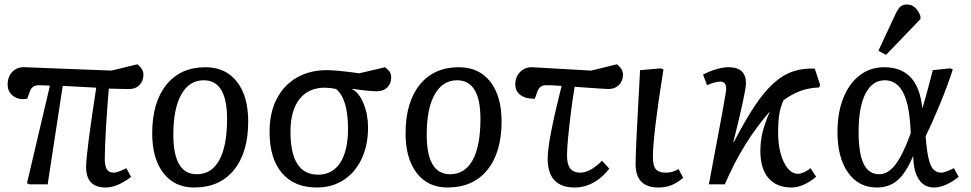

<svg xmlns="http://www.w3.org/2000/svg" viewBox="-20 -820 4317 854"><path d="M450 14Q363 14 363 -77Q363 -109 375 -201.5Q387 -294 408 -430Q371 -432 334 -434Q297 -436 259 -438L192 0H111L100 -5L202 -439Q182 -440 170.5 -440.5Q159 -441 152 -441Q123 -441 113 -414L101 -381Q65 -374 39.5 -392.5Q14 -411 14 -444Q14 -479 35.5 -501Q57 -523 91 -521L476 -506L591 -534Q618 -513 618 -488Q618 -460 600.5 -442Q583 -424 555 -424Q544 -424 518.5 -424.5Q493 -425 464 -426Q461 -389 457.5 -344.5Q454 -300 451.5 -255.5Q449 -211 447.5 -174.5Q446 -138 446 -115Q446 -81 455.5 -66.5Q465 -52 486 -52Q495 -52 512 -58.5Q529 -65 542 -72L563 -33Q501 14 450 14Z M844 14Q756 14 706.5 -50.5Q657 -115 657 -227Q657 -365 720 -443Q783 -521 894 -521Q983 -521 1033.5 -457Q1084 -393 1084 -280Q1084 -142 1020.5 -64Q957 14 844 14ZM855 -45Q921 -45 955.5 -108Q990 -171 990 -291Q990 -463 886 -463Q822 -463 786.5 -400Q751 -337 751 -221Q751 -45 855 -45Z M1389 14Q1289 14 1234 -50.5Q1179 -115 1179 -234Q1179 -318 1210.5 -379.5Q1242 -441 1299.5 -474.5Q1357 -508 1434 -508Q1478 -508 1578 -494L1693 -521Q1709 -508 1714.5 -498.5Q1720 -489 1720 -476Q1720 -448 1702.5 -431Q1685 -414 1657 -414Q1641 -414 1614.5 -416.5Q1588 -419 1547 -425V-423Q1577 -408 1597 -359.5Q1617 -311 1617 -253Q1617 -174 1588.5 -113.5Q1560 -53 1508.5 -19.5Q1457 14 1389 14ZM1395 -43Q1459 -43 1493.5 -96.5Q1528 -150 1528 -247Q1528 -380 1475 -424Q1462 -427 1448.5 -428.5Q1435 -430 1425 -430Q1352 -430 1312 -379Q1272 -328 1272 -234Q1272 -43 1395 -43Z M1971 14Q1883 14 1833.5 -50.5Q1784 -115 1784 -227Q1784 -365 1847 -443Q1910 -521 2021 -521Q2110 -521 2160.5 -457Q2211 -393 2211 -280Q2211 -142 2147.5 -64Q2084 14 1971 14ZM1982 -45Q2048 -45 2082.5 -108Q2117 -171 2117 -291Q2117 -463 2013 -463Q1949 -463 1913.5 -400Q1878 -337 1878 -221Q1878 -45 1982 -45Z M2536 14Q2416 14 2416 -115Q2416 -193 2478 -438Q2439 -441 2408 -441Q2380 -441 2370 -412L2359 -381Q2319 -380 2295.5 -397Q2272 -414 2272 -444Q2272 -478 2293 -499.5Q2314 -521 2346 -521L2609 -506L2724 -534Q2751 -513 2751 -488Q2751 -460 2733 -442Q2715 -424 2686 -424Q2675 -424 2642 -426.5Q2609 -429 2536 -434Q2527 -381 2519.5 -321Q2512 -261 2507 -209.5Q2502 -158 2502 -129Q2502 -89 2516.5 -70.5Q2531 -52 2562 -52Q2604 -52 2658 -105L2690 -70Q2660 -30 2620 -8Q2580 14 2536 14Z M2908 14Q2807 14 2807 -91Q2807 -123 2812 -226.5Q2817 -330 2827 -508L2920 -516L2931 -511Q2908 -369 2896 -269Q2884 -169 2884 -120Q2884 -83 2897 -67.5Q2910 -52 2939 -52Q2957 -52 2969.5 -55.5Q2982 -59 2998 -68L3019 -29Q2991 -6 2965.5 4Q2940 14 2908 14Z M3501 14Q3434 14 3398 -28Q3362 -70 3362 -149Q3362 -192 3372.5 -234Q3383 -276 3405 -325Q3345 -257 3294.5 -175.5Q3244 -94 3204 0H3133Q3173 -210 3191.5 -312Q3210 -414 3210 -424Q3210 -457 3185 -457Q3160 -457 3125 -441L3107 -488Q3132 -502 3164 -511.5Q3196 -521 3220 -521Q3298 -521 3298 -450Q3298 -431 3283.5 -363.5Q3269 -296 3242 -189L3244 -188Q3294 -284 3336.5 -348Q3379 -412 3420.5 -449.5Q3462 -487 3506.5 -502Q3551 -517 3604 -515L3628 -442L3623 -431Q3577 -429 3540 -415.5Q3503 -402 3465 -374Q3452 -346 3446.5 -313Q3441 -280 3441 -229Q3441 -178 3452.5 -136.5Q3464 -95 3484 -71Q3504 -47 3529 -47Q3542 -47 3558 -54.5Q3574 -62 3585 -72L3610 -34Q3585 -12 3556 1Q3527 14 3501 14Z M3880 14Q3799 14 3752 -52.5Q3705 -119 3705 -233Q3705 -319 3731 -384Q3757 -449 3804 -485Q3851 -521 3913 -521Q4064 -521 4082 -340H4083Q4094 -375 4106 -420Q4118 -465 4129 -508L4207 -516L4218 -511Q4195 -440 4162 -359.5Q4129 -279 4097 -214L4100 -182Q4107 -109 4122 -80.5Q4137 -52 4168 -52Q4176 -52 4193 -58.5Q4210 -65 4223 -72L4244 -33Q4183 14 4134 14Q4091 14 4067 -22Q4043 -58 4042 -125H4041Q4010 -51 3972.5 -18.5Q3935 14 3880 14ZM3891 -45Q3930 -45 3963.5 -89Q3997 -133 4031 -228L4029 -261Q4017 -463 3916 -463Q3860 -463 3829.5 -403.5Q3799 -344 3799 -234Q3799 -137 3821.5 -91Q3844 -45 3891 -45ZM3921 -576 3887 -594 3963 -757Q3974 -781 3985 -790.5Q3996 -800 4014 -800Q4054 -800 4074 -749V-735Z"/></svg>

Font: Literata 12pt
Style: Italic
Weight: 400
Italic angle: -2°
Designer: Latin by Veronika Burian and Jose Scaglione. Greek by Irene Vlachou. Cyrillic by Vera Evstafieva
Foundry: TypeTogether
Version: Version 3.002